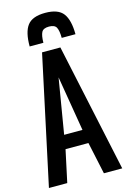

<svg xmlns="http://www.w3.org/2000/svg" viewBox="-161 -1193 838 1265"><g transform="rotate(-15 258.0 -560.5)"><path d="M126.5 -933.6Q126 -1031.2 160.2 -1076.2Q194.3 -1121.1 282.2 -1121.1Q370.1 -1121.1 404.3 -1075.7Q438.5 -1030.3 439 -933.6H345.2Q344.7 -983.4 333 -1005.4Q321.3 -1027.3 282.7 -1027.3Q244.1 -1027.3 232.4 -1004.9Q220.7 -982.4 220.2 -933.6ZM7.8 0 195.3 -875H320.3L507.8 0H382.8L335.9 -218.8H179.7L132.8 0ZM195.3 -312.5H320.3L257.8 -687.5Z"/></g></svg>

Font: Oswald-Regular
Style: Regular
Weight: 400
Designer: vernon adams
Foundry: vernon adams
Version: Version 2.002; ttfautohint (v0.92.18-e454-dirty) -l 8 -r 50 